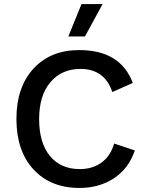

<svg xmlns="http://www.w3.org/2000/svg" viewBox="-20 -917 724 947"><path d="M382 -897H486L399 -737H317ZM645 -175Q615 -86 542.5 -38Q470 10 372 10Q229 10 145 -81.5Q61 -173 61 -330Q61 -487 145 -578.5Q229 -670 371 -670Q574 -670 635 -508L534 -463Q496 -577 377 -577Q284 -577 228.5 -511.5Q173 -446 173 -330Q173 -213 226 -148Q279 -83 374 -83Q436 -83 480.5 -115Q525 -147 543 -209Z"/></svg>

Font: Elaine Sans Medium
Style: Regular
Weight: 500
Designer: Wei Huang
Foundry: Wei Huang
Version: Version 2.001;PS 002.001;hotconv 1.0.88;makeotf.lib2.5.64775